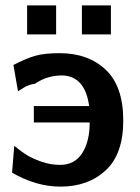

<svg xmlns="http://www.w3.org/2000/svg" viewBox="-20 -685 522 715"><path d="M81 -557V-665H189V-557ZM285 -557V-665H393V-557ZM25 -42 33 -142Q60 -120 80 -107.5Q100 -95 134 -83Q168 -71 204 -71Q258 -71 286 -114.5Q314 -158 314 -229H106V-290H312Q297 -400 214 -404Q157 -405 110 -373Q100 -372 90 -368.5Q80 -365 76 -363Q72 -361 60.5 -353.5Q49 -346 47 -345L30 -443Q76 -467 110.5 -477Q145 -487 202 -487Q308 -487 373.5 -425.5Q439 -364 439 -236Q439 -111 373.5 -50.5Q308 10 205 10Q115 10 25 -42Z"/></svg>

Font: Coval
Style: Bold
Weight: 700
Foundry: Context Ltd
Version: Version 001.000